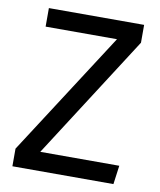

<svg xmlns="http://www.w3.org/2000/svg" viewBox="-79 -752 680 816"><g transform="rotate(10 261.0 -344.5)"><path d="M477 -612 136 -81H477L466 0H30V-76L374 -609H66V-689H477Z"/></g></svg>

Font: FiraGO
Style: Regular
Weight: 400
Designer: bBox Type
Foundry: bBox Type GmbH
Version: Version 1.001;April 20, 2020;FontCreator 12.0.0.2555 64-bit